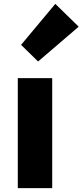

<svg xmlns="http://www.w3.org/2000/svg" viewBox="-20 -973 427 993"><path d="M72 0H250V-569H72ZM177 -655 387 -835 266 -953 89 -741Z"/></svg>

Font: Noto Sans TC Black
Style: Regular
Weight: 900
Designer: Ryoko NISHIZUKA 西塚涼子 (kana, bopomofo & ideographs); Paul D. Hunt (Latin, Greek & Cyrillic); Sandoll Communications 산돌커뮤니
Foundry: Adobe
Version: Version 2.004;hotconv 1.0.118;makeotfexe 2.5.65603